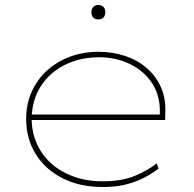

<svg xmlns="http://www.w3.org/2000/svg" viewBox="-20 -741 778 771"><path d="M393 10Q300 10 230.5 -25.5Q161 -61 123 -123Q85 -185 85 -263Q85 -323 107.5 -373Q130 -423 169.5 -458.5Q209 -494 261.5 -513.5Q314 -533 375 -533Q432 -533 482 -516.5Q532 -500 569 -468Q606 -436 626 -391.5Q646 -347 644 -291L643 -259H97V-281H632L621 -270L622 -295Q622 -361 589 -409.5Q556 -458 500.5 -484.5Q445 -511 378 -511Q302 -511 240.5 -480.5Q179 -450 143.5 -394Q108 -338 107 -263Q108 -191 144 -134Q180 -77 245 -45Q310 -13 392 -13Q466 -13 518 -33.5Q570 -54 609 -85L617 -64Q585 -40 552 -24Q519 -8 480.5 1Q442 10 393 10ZM375 -663Q361 -663 354 -671Q347 -679 347 -692Q347 -704 354 -712.5Q361 -721 375 -721Q388 -721 395.5 -713Q403 -705 403 -692Q403 -679 396 -671Q389 -663 375 -663Z"/></svg>

Font: Lexend Giga Thin
Style: Regular
Weight: 250
Version: Version 1.007